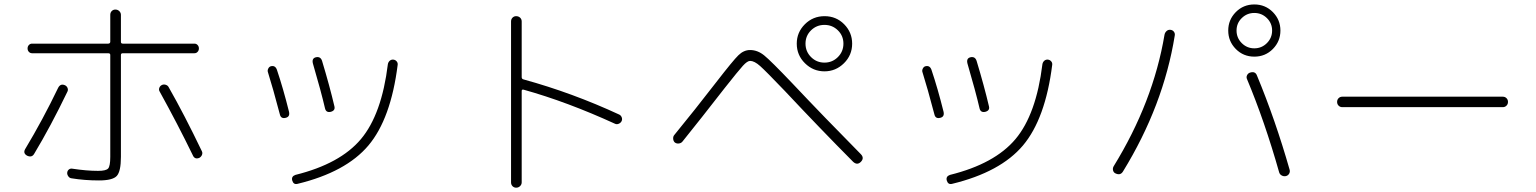

<svg xmlns="http://www.w3.org/2000/svg" viewBox="-20 -827 7040 880"><path d="M429.7 -43.9Q465.8 -43.9 475.6 -54.7Q485.4 -65.4 485.4 -108.4V-575.2Q485.4 -583 475.6 -583H127Q118.2 -583 112.3 -589.4Q106.4 -595.7 106.4 -605Q106.4 -614.3 112.3 -620.6Q118.2 -627 127 -627H475.6Q484.4 -627 485.4 -634.8V-758.8Q485.4 -769.5 492.2 -776.4Q499 -783.2 508.8 -783.2Q519.5 -783.2 526.9 -775.9Q534.2 -768.6 534.2 -758.8V-634.8Q534.2 -627 543 -627H871.1Q879.9 -627 885.7 -620.6Q891.6 -614.3 891.6 -605Q891.6 -595.7 885.7 -589.4Q879.9 -583 871.1 -583H543Q534.2 -583 534.2 -575.2V-108.4Q534.2 -41 515.1 -20.5Q496.1 0 433.6 0Q367.2 0 307.6 -9.8Q298.8 -10.7 293 -19Q287.1 -27.3 288.1 -36.1Q289.1 -44.9 295.9 -50.3Q302.7 -55.7 312.5 -53.7Q377 -43.9 429.7 -43.9ZM104.5 -113.3Q85 -124 94.7 -142.6Q176.8 -279.3 246.1 -423.8Q256.8 -445.3 277.3 -436.5Q286.1 -432.6 289.6 -423.8Q293 -415 289.1 -407.2Q211.9 -247.1 136.7 -122.1Q126 -103.5 104.5 -113.3ZM752.9 -427.7Q825.2 -300.8 905.3 -133.8Q909.2 -126 905.8 -117.2Q902.3 -108.4 893.6 -103.5Q872.1 -94.7 863.3 -116.2Q793.9 -258.8 711.9 -407.2Q707 -415 710 -423.8Q712.9 -432.6 721.2 -437Q729.5 -441.4 739.3 -438.5Q749 -435.5 752.9 -427.7Z M1343.8 15.6Q1325.2 20.5 1319.3 0Q1314.5 -18.6 1334 -25.4Q1539.1 -76.2 1634.3 -189.5Q1729.5 -302.7 1757.8 -533.2Q1759.8 -543 1766.6 -548.8Q1773.4 -554.7 1783.2 -553.7Q1792 -552.7 1797.9 -545.9Q1803.7 -539.1 1802.7 -530.3Q1771.5 -282.2 1668.5 -160.2Q1565.4 -38.1 1343.8 15.6ZM1262.7 -302.7Q1230.5 -424.8 1208 -496.1Q1205.1 -503.9 1209.5 -512.7Q1213.9 -521.5 1221.7 -523.4Q1241.2 -528.3 1249 -507.8Q1278.3 -420.9 1304.7 -314.5Q1309.6 -292 1290 -287.1Q1267.6 -281.2 1262.7 -302.7ZM1427.7 -564.5Q1449.2 -569.3 1456.1 -547.9Q1491.2 -431.6 1512.7 -339.8Q1517.6 -320.3 1496.1 -314.5Q1474.6 -309.6 1469.7 -330.1Q1452.1 -406.2 1414.1 -536.1Q1408.2 -559.6 1427.7 -564.5Z M2345.7 33.2Q2335.9 33.2 2329.1 26.4Q2322.3 19.5 2322.3 8.8V-728.5Q2322.3 -739.3 2329.1 -746.1Q2335.9 -752.9 2345.7 -752.9Q2356.4 -752.9 2363.8 -746.1Q2371.1 -739.3 2371.1 -728.5V-473.6Q2371.1 -464.8 2379.9 -462.9Q2603.5 -401.4 2818.4 -301.8Q2826.2 -297.9 2829.6 -289.1Q2833 -280.3 2829.1 -272Q2825.2 -263.7 2815.9 -259.8Q2806.6 -255.9 2798.8 -259.8Q2579.1 -360.4 2379.9 -416Q2371.1 -418 2371.1 -410.2V8.8Q2371.1 18.6 2363.8 25.9Q2356.4 33.2 2345.7 33.2Z M3820.3 -565.4Q3845.7 -590.8 3845.7 -627Q3845.7 -663.1 3820.3 -688Q3794.9 -712.9 3758.8 -712.9Q3722.7 -712.9 3697.3 -688Q3671.9 -663.1 3671.9 -627Q3671.9 -590.8 3697.3 -565.4Q3722.7 -540 3758.8 -540Q3794.9 -540 3820.3 -565.4ZM3631.8 -627Q3631.8 -678.7 3668.9 -715.8Q3706.1 -752.9 3759.3 -752.9Q3812.5 -752.9 3849.1 -715.8Q3885.7 -678.7 3885.7 -627Q3885.7 -574.2 3848.1 -537.1Q3810.5 -500 3758.8 -500Q3707 -500 3669.4 -537.1Q3631.8 -574.2 3631.8 -627ZM3073.2 -173.8Q3066.4 -179.7 3065.4 -190.4Q3064.5 -201.2 3070.3 -208Q3163.1 -321.3 3262.7 -450.2Q3339.8 -549.8 3364.3 -573.7Q3388.7 -597.7 3418 -597.7Q3452.1 -597.7 3482.4 -573.2Q3512.7 -548.8 3611.3 -445.3Q3757.8 -290 3925.8 -120.1Q3942.4 -102.5 3925.8 -85.4Q3909.2 -68.4 3890.6 -85Q3738.3 -238.3 3577.1 -410.2Q3490.2 -501 3463.9 -524.4Q3437.5 -547.9 3418 -547.9Q3405.3 -547.9 3384.8 -525.4Q3364.3 -502.9 3301.8 -423.8Q3189.5 -279.3 3108.4 -178.7Q3102.5 -170.9 3091.8 -169.4Q3081.1 -168 3073.2 -173.8Z M4343.8 15.6Q4325.2 20.5 4319.3 0Q4314.5 -18.6 4334 -25.4Q4539.1 -76.2 4634.3 -189.5Q4729.5 -302.7 4757.8 -533.2Q4759.8 -543 4766.6 -548.8Q4773.4 -554.7 4783.2 -553.7Q4792 -552.7 4797.9 -545.9Q4803.7 -539.1 4802.7 -530.3Q4771.5 -282.2 4668.5 -160.2Q4565.4 -38.1 4343.8 15.6ZM4262.7 -302.7Q4230.5 -424.8 4208 -496.1Q4205.1 -503.9 4209.5 -512.7Q4213.9 -521.5 4221.7 -523.4Q4241.2 -528.3 4249 -507.8Q4278.3 -420.9 4304.7 -314.5Q4309.6 -292 4290 -287.1Q4267.6 -281.2 4262.7 -302.7ZM4427.7 -564.5Q4449.2 -569.3 4456.1 -547.9Q4491.2 -431.6 4512.7 -339.8Q4517.6 -320.3 4496.1 -314.5Q4474.6 -309.6 4469.7 -330.1Q4452.1 -406.2 4414.1 -536.1Q4408.2 -559.6 4427.7 -564.5Z M5786.6 -744.1Q5762.7 -767.6 5729 -767.6Q5695.3 -767.6 5671.4 -744.1Q5647.5 -720.7 5647.5 -687Q5647.5 -653.3 5671.4 -629.4Q5695.3 -605.5 5729 -605.5Q5762.7 -605.5 5786.6 -629.4Q5810.5 -653.3 5810.5 -687Q5810.5 -720.7 5786.6 -744.1ZM5814 -602.5Q5779.3 -567.4 5729 -567.4Q5678.7 -567.4 5644 -602.5Q5609.4 -637.7 5609.4 -687Q5609.4 -736.3 5644 -771.5Q5678.7 -806.6 5729 -806.6Q5779.3 -806.6 5814 -771.5Q5848.6 -736.3 5848.6 -687Q5848.6 -637.7 5814 -602.5ZM5741.2 -480.5Q5825.2 -278.3 5890.6 -49.8Q5893.6 -40 5888.7 -31.2Q5883.8 -22.5 5874 -20Q5864.3 -17.6 5855 -22.5Q5845.7 -27.3 5842.8 -37.1Q5776.4 -271.5 5695.3 -464.8Q5691.4 -473.6 5695.8 -482.4Q5700.2 -491.2 5709 -494.1Q5733.4 -502 5741.2 -480.5ZM5317.4 -668Q5319.3 -677.7 5326.7 -684.6Q5334 -691.4 5344.2 -690.4Q5354.5 -689.5 5360.4 -681.6Q5366.2 -673.8 5364.3 -664.1Q5312.5 -342.8 5127 -41Q5115.2 -21.5 5092.8 -32.2Q5084 -36.1 5081.5 -45.9Q5079.1 -55.7 5084 -64.5Q5265.6 -359.4 5317.4 -668Z M6131.8 -335.9Q6122.1 -335.9 6115.2 -342.8Q6108.4 -349.6 6108.4 -359.9Q6108.4 -370.1 6115.2 -377Q6122.1 -383.8 6131.8 -383.8H6868.2Q6877.9 -383.8 6884.8 -377Q6891.6 -370.1 6891.6 -359.9Q6891.6 -349.6 6884.8 -342.8Q6877.9 -335.9 6868.2 -335.9Z"/></svg>

Font: Rounded-X Mgen+ 2m light
Style: Regular
Weight: 200
Designer: [Source Han Sans]
Ryoko NISHIZUKA  (kana & ideographs); Paul D. Hunt (Latin, Greek & Cyrillic); Wenlong ZHANG  (bopomofo
Version: Version 1.059.20150602